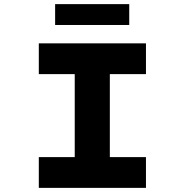

<svg xmlns="http://www.w3.org/2000/svg" viewBox="-20 -910 896 930"><path d="M168 0V-149H342V-551H168V-700H687V-551H512V-149H687V0ZM247 -789V-890H606V-789Z"/></svg>

Font: Lexend Tera
Style: Bold
Weight: 700
Designer: Bonnie Shaver-Troup, Thomas Jockin
Foundry: Lexend
Version: Version 1.007